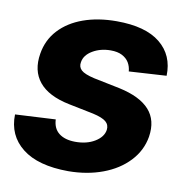

<svg xmlns="http://www.w3.org/2000/svg" viewBox="-68 -618 665 693"><g transform="rotate(10 264.5 -271.5)"><path d="M516.6 -390.1 379.4 -381.8Q377.9 -399.9 369.4 -414.1Q360.8 -428.2 344.2 -436.8Q327.6 -445.3 302.7 -445.3Q265.1 -445.3 236.3 -428.2Q207.5 -411.1 203.6 -384.8Q200.2 -367.2 212.4 -355.7Q224.6 -344.2 260.7 -335.9L356.4 -316.4Q433.6 -299.8 467.8 -261.7Q502 -223.6 492.2 -162.1Q483.4 -110.4 446.5 -71.3Q409.7 -32.2 352.8 -11Q295.9 10.3 226.6 10.7Q115.2 10.3 57.6 -35.2Q0 -80.6 2 -157.7L149.9 -165.5Q151.4 -132.3 172.9 -115.5Q194.3 -98.6 231.9 -98.1Q274.4 -97.7 304.2 -115.7Q334 -133.8 337.9 -160.2Q340.3 -178.7 326.9 -190.2Q313.5 -201.7 278.8 -209.5L187.5 -228Q110.4 -243.7 76.7 -284.9Q43 -326.2 53.7 -389.6Q62 -440.9 95.9 -477.5Q129.9 -514.2 183.6 -533.4Q237.3 -552.7 305.2 -552.7Q411.6 -552.7 465.3 -509Q519 -465.3 516.6 -390.1Z"/></g></svg>

Font: Inter Tight
Style: Bold Italic
Weight: 700
Italic angle: -9.39999°
Designer: Rasmus Andersson
Foundry: rsms
Version: Version 3.004